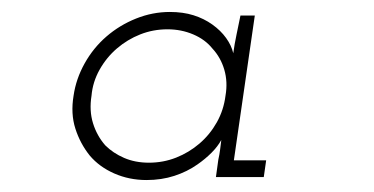

<svg xmlns="http://www.w3.org/2000/svg" viewBox="-20 -602 625 321"><path d="M103 -442Q107 -470 121.5 -496Q136 -522 158 -541Q180 -560 207.5 -571Q235 -582 264 -582Q286 -582 303.5 -576.5Q321 -571 335 -561Q349 -551 358 -538.5Q367 -526 370 -513Q372 -528 375.5 -544.5Q379 -561 382 -576H406L371 -334H425L421 -306H341L345 -335Q347 -344 348 -352Q349 -360 350 -368Q344 -357 333.5 -346.5Q323 -336 310 -327Q293 -315 271.5 -308Q250 -301 225 -301Q196 -301 171 -312Q146 -323 130 -342Q114 -362 106 -387Q98 -412 103 -442ZM133 -442Q129 -417 135.5 -396Q142 -375 156 -359Q169 -346 187.5 -338Q206 -330 229 -330Q253 -330 274.5 -338.5Q296 -347 313.5 -362Q331 -377 342.5 -397.5Q354 -418 357 -442Q361 -465 355 -485.5Q349 -506 335 -521Q323 -536 303 -544.5Q283 -553 260 -553Q236 -553 214.5 -544.5Q193 -536 175.5 -521Q158 -506 146.5 -485.5Q135 -465 133 -442Z"/></svg>

Font: Josefin Slab
Style: Italic
Weight: 400
Italic angle: -12°
Designer: Santiago Orozco
Foundry: Typemade
Version: Version 2.000